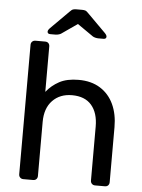

<svg xmlns="http://www.w3.org/2000/svg" viewBox="-59 -935 727 981"><g transform="rotate(5 304.5 -444.0)"><path d="M98 0Q88 0 81.5 -6.5Q75 -13 75 -23V-687Q75 -697 81.5 -703.5Q88 -710 98 -710H148Q159 -710 165 -703.5Q171 -697 171 -687V-454Q198 -488 237 -509Q276 -530 336 -530Q401 -530 446.5 -501.5Q492 -473 515.5 -422.5Q539 -372 539 -305V-23Q539 -13 533 -6.5Q527 0 516 0H466Q456 0 449.5 -6.5Q443 -13 443 -23V-300Q443 -370 409 -409.5Q375 -449 309 -449Q247 -449 209 -409.5Q171 -370 171 -300V-23Q171 -13 165 -6.5Q159 0 148 0ZM171 -750Q156 -750 156 -762Q156 -770 167 -781L259 -873Q269 -884 276.5 -886Q284 -888 292 -888H322Q331 -888 338 -886Q345 -884 355 -873L447 -781Q458 -770 458 -762Q458 -750 443 -750H417Q410 -750 402 -752Q394 -754 389 -757L307 -814L225 -757Q220 -754 212 -752Q204 -750 197 -750Z"/></g></svg>

Font: RubikRegular
Style: Regular
Weight: 400
Designer: Hubert and Fischer
Foundry: Hubert and Fischer
Version: Version 2.300;gftools[0.9.30]